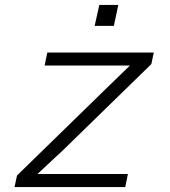

<svg xmlns="http://www.w3.org/2000/svg" viewBox="-20 -759 690 779"><path d="M39 0 49 -47 408 -397 507 -493H369H161L172 -546H604L594 -499L235 -149L132 -53H274H499L488 0ZM364 -654 383 -739H460L442 -654Z"/></svg>

Font: Azeret Mono Thin ExtraLight
Style: Italic
Weight: 250
Italic angle: -12°
Version: Version 1.002